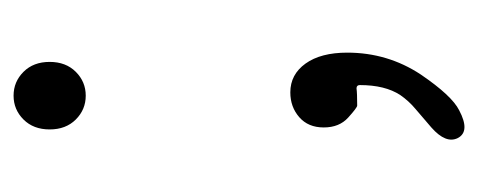

<svg xmlns="http://www.w3.org/2000/svg" viewBox="-236 -318 721 290"><g transform="rotate(-90 125.0 -173.5)"><path d="M103 159Q71 176 61 157Q52 139 77 117L105 93Q117 83 126 70Q141 47 141 9Q141 4 136 4Q129 5 110 5Q107 5 92 -8.5Q77 -22 77 -45.5Q77 -69 92.5 -82.5Q108 -96 130 -96Q157 -96 173.5 -73Q190 -50 190 -10Q190 51 157 101Q125 148 103 159ZM125 -405Q104 -405 89 -420Q74 -435 74 -459.5Q74 -484 89 -499Q104 -514 125 -514Q146 -514 161 -499Q176 -484 176 -459.5Q176 -435 161 -420Q146 -405 125 -405Z"/></g></svg>

Font: Resource Han Rounded CN Light
Style: Regular
Weight: 300
Designer: Cyano Hao (round all glyphs); Ryoko NISHIZUKA 西塚涼子 (kana, bopomofo & ideographs); Paul D. Hunt (Latin, Greek & Cyrillic)
Foundry: Cyano Hao
Version: 0.990